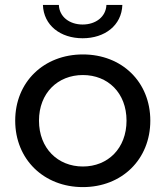

<svg xmlns="http://www.w3.org/2000/svg" viewBox="-20 -757 675 783"><path d="M317 -601C407 -601 476 -653 479 -737H414C412 -688 370 -657 317 -657C264 -657 222 -688 220 -737H155C158 -653 227 -601 317 -601ZM318 6C477 6 593 -107 593 -265C593 -423 477 -535 318 -535C159 -535 42 -423 42 -265C42 -107 159 6 318 6ZM318 -78C216 -78 139 -152 139 -265C139 -378 216 -451 318 -451C420 -451 496 -378 496 -265C496 -152 420 -78 318 -78Z"/></svg>

Font: AWKNG-Font Medium
Style: Regular
Weight: 500
Designer: Awakening Church
Foundry: Awakening Church
Version: Version 1.700;PS 001.700;hotconv 1.0.88;makeotf.lib2.5.64775